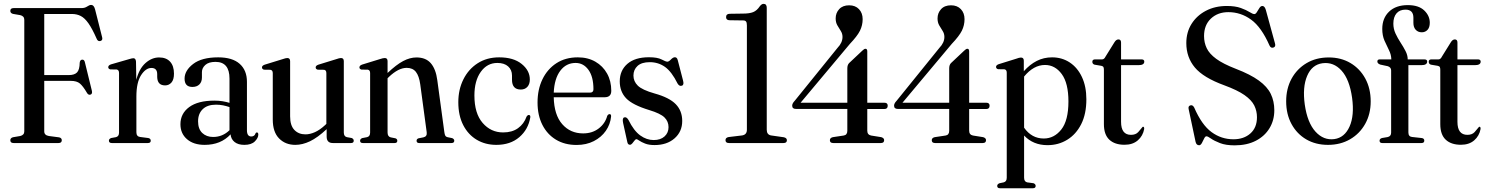

<svg xmlns="http://www.w3.org/2000/svg" viewBox="-20 -742 7710 996"><path d="M402.5 -700Q420 -700 432 -708.2Q444 -716.5 453 -716.5Q467 -716.5 473 -694L510 -548Q514 -532 499.5 -529Q487 -526.5 481 -542Q458.5 -593 439 -620.8Q419.5 -648.5 399 -659Q378.5 -669.5 353 -669.5H209.5V-352.5H336.5Q366.5 -352.5 379.8 -366.5Q393 -380.5 393.5 -417Q395.5 -432 406 -432.5Q417.5 -433.5 420.5 -418.5L456.5 -271.5Q460.5 -254.5 449 -251Q438 -248 431 -260.5Q410.5 -295.5 394.2 -309Q378 -322.5 347 -322.5H209.5V-60.5Q209.5 -40.5 233.5 -36.5L286.5 -29.5Q300.5 -26.5 300.5 -14.5Q300.5 0 283.5 0H50.5Q33.5 0 33.5 -14.5Q33.5 -26 47 -30L85 -36.5Q106 -41.5 106 -60.5V-639.5Q106 -658.5 85 -663.5L47 -670Q33.5 -674 33.5 -685.5Q33.5 -700 50.5 -700Z M685.5 -422.5 687 -328Q702 -386 734.8 -415Q767.5 -444 805.5 -444Q842.5 -444 862.5 -422Q882.5 -400 882.5 -360Q882.5 -329 869.5 -314Q856.5 -299 836.5 -299Q796.5 -299 795.5 -342.5V-357Q795.5 -389.5 765.5 -389.5Q736 -389.5 711.8 -352Q687.5 -314.5 687.5 -241V-56Q687.5 -34 706.5 -31.5L749 -26Q762 -23.5 762 -12Q762 0 747 0H560Q545 0 545 -12.5Q545 -21.5 556.5 -26L581.5 -30.5Q597.5 -34.5 597.5 -54V-363.5Q597.5 -379 585.5 -381.5L552 -382Q541.5 -385 541.5 -393.5Q541.5 -403 555.5 -408L649 -435Q665 -440 672 -440Q684 -440 685.5 -422.5Z M916 -97.5Q916 -153 961.5 -186.5Q1007 -220 1092.5 -220Q1115 -220 1134.5 -216.8Q1154 -213.5 1170.5 -208.5V-334.5Q1170.5 -421 1098 -421Q1062.5 -421 1045 -405Q1027.5 -389 1027.5 -368V-340Q1027.5 -317 1014.2 -304Q1001 -291 978 -291Q937.5 -291 937.5 -334Q937.5 -376 982 -410.2Q1026.5 -444.5 1112 -444.5Q1185.5 -444.5 1223.2 -411Q1261 -377.5 1261 -317.5V-66.5Q1261 -34 1283.5 -34Q1300.5 -34 1305.5 -50Q1308 -55 1312 -55Q1320 -55 1320 -44Q1320 -26.5 1302 -8.5Q1284 9.5 1247.5 9.5Q1215.5 9.5 1197 -5.2Q1178.5 -20 1176 -45Q1125.5 9.5 1041.5 9.5Q984 9.5 950 -20Q916 -49.5 916 -97.5ZM1007.5 -112.5Q1007.5 -73 1029.2 -52.2Q1051 -31.5 1085.5 -31.5Q1134.5 -31.5 1170.5 -66.5V-186.5Q1154.5 -192 1137.2 -195.5Q1120 -199 1100.5 -199Q1056 -199 1031.8 -175.8Q1007.5 -152.5 1007.5 -112.5Z M1395 -122V-362.5Q1395 -378 1382.5 -380L1349.5 -380.5Q1339 -383.5 1339 -392.5Q1339 -401.5 1353 -406.5L1445.5 -435Q1462.5 -441 1470.5 -441Q1485 -441 1485 -424.5V-138.5Q1485 -91 1507 -68Q1529 -45 1564.5 -45Q1588 -45 1613.8 -56.5Q1639.5 -68 1667 -93.5L1673 -99.5V-362.5Q1673 -378 1661.5 -380L1628 -380.5Q1617.5 -383.5 1617.5 -392.5Q1617.5 -401.5 1631.5 -406.5L1724 -435Q1740.5 -441 1749 -441Q1763.5 -441 1763.5 -424.5V-55Q1763.5 -34 1779.5 -30.5L1804.5 -26Q1815 -21.5 1815 -12Q1815 0 1801 0H1706.5Q1674.5 0 1674.5 -33.5V-72Q1627.5 -28 1588.2 -9.2Q1549 9.5 1512 9.5Q1460.5 9.5 1427.8 -23.8Q1395 -57 1395 -122Z M1990.5 -425V-363.5Q2036 -406.5 2071.2 -425.2Q2106.5 -444 2140.5 -444Q2189 -444 2215 -413.8Q2241 -383.5 2248.5 -326L2285 -57Q2286.5 -44.5 2290 -38.2Q2293.5 -32 2303.5 -30L2325.5 -25.5Q2336.5 -21 2336.5 -12Q2336.5 0 2322 0H2154.5Q2141 0 2141 -12Q2141 -21 2151 -24.5L2176.5 -29.5Q2196.5 -34 2193.5 -56L2160 -304.5Q2154 -348 2137.5 -369Q2121 -390 2089.5 -390Q2047 -390 1997.5 -343L1990.5 -336V-55Q1990.5 -33.5 2006.5 -29.5L2031.5 -24.5Q2041 -21 2041 -12Q2041 0 2027.5 0H1862Q1848 0 1848 -12Q1848 -21 1858.5 -25.5L1884 -30.5Q1900 -34 1900 -54.5V-363Q1900 -378 1888.5 -380.5L1855 -381Q1844.5 -384 1844.5 -392.5Q1844.5 -402 1858.5 -407L1951 -435.5Q1967.5 -441 1976 -441Q1990.5 -441 1990.5 -425Z M2728.5 -329.5Q2728.5 -305.5 2715.8 -291.5Q2703 -277.5 2681.5 -277.5Q2636 -277.5 2636 -328.5V-350Q2636 -379.5 2616 -397.5Q2596 -415.5 2560 -415.5Q2507 -415.5 2474 -369.2Q2441 -323 2441 -246.5Q2441 -153.5 2483.8 -104.2Q2526.5 -55 2590 -55Q2636.5 -55 2667.2 -77Q2698 -99 2711.5 -137Q2717.5 -146 2723.5 -145.5Q2732 -145.5 2731 -133.5Q2720.5 -70.5 2674 -30.5Q2627.5 9.5 2555 9.5Q2497.5 9.5 2453 -17Q2408.5 -43.5 2383 -93Q2357.5 -142.5 2357.5 -212Q2357.5 -277.5 2383.8 -330.2Q2410 -383 2457.8 -413.8Q2505.5 -444.5 2569.5 -444.5Q2644 -444.5 2686.2 -410.2Q2728.5 -376 2728.5 -329.5Z M3151 -271Q3151 -237.5 3116.5 -237.5H2852.5Q2854.5 -146 2896.5 -98Q2938.5 -50 3005 -50Q3052.5 -50 3086 -75.8Q3119.5 -101.5 3130 -141Q3135.5 -150 3142 -150Q3151 -150 3150 -137.5Q3146 -97 3122.8 -63.5Q3099.5 -30 3060.5 -10Q3021.5 10 2971 10Q2909.5 10 2864 -17.5Q2818.5 -45 2793.5 -94.5Q2768.5 -144 2768.5 -210.5Q2768.5 -278 2794 -330.8Q2819.5 -383.5 2866.2 -414Q2913 -444.5 2977.5 -444.5Q3029.5 -444.5 3068.5 -422Q3107.5 -399.5 3129.2 -360.5Q3151 -321.5 3151 -271ZM2966 -415.5Q2917 -415.5 2886.5 -375Q2856 -334.5 2852.5 -261.5H3040.5Q3058.5 -261.5 3058.5 -279Q3058.5 -344 3032.5 -379.8Q3006.5 -415.5 2966 -415.5Z M3371 -15.5Q3406.5 -15.5 3427.2 -34.2Q3448 -53 3448 -82.5Q3448 -112 3427 -132.8Q3406 -153.5 3348 -171Q3261 -197.5 3228 -232.2Q3195 -267 3195 -320Q3195 -376.5 3234.5 -410.8Q3274 -445 3346.5 -445Q3390.5 -445 3412.2 -433.5Q3434 -422 3442 -422Q3449.5 -422 3460.5 -433.5Q3471.5 -445 3481 -445Q3485.5 -445 3489.5 -442Q3493.5 -439 3496 -429.5L3523 -325.5Q3529.5 -302.5 3518.5 -298Q3505 -292 3495 -308.5Q3464.5 -370 3429.8 -394.8Q3395 -419.5 3350.5 -419.5Q3308.5 -419.5 3287.2 -400Q3266 -380.5 3266 -350Q3266 -320 3288.5 -297.8Q3311 -275.5 3376 -257Q3452 -236 3485.5 -201.5Q3519 -167 3519 -114.5Q3519 -59 3479.2 -24.2Q3439.5 10.5 3375.5 10.5Q3346 10.5 3326.5 2.8Q3307 -5 3296.2 -12.5Q3285.5 -20 3281.5 -20Q3277 -20 3271.5 -12.8Q3266 -5.5 3260 1.8Q3254 9 3248 9Q3236.5 9 3234 -6L3212.5 -103.5Q3207 -129.5 3218 -133Q3230 -137 3240 -120Q3268 -63.5 3301.2 -39.5Q3334.5 -15.5 3371 -15.5Z M3765.5 -637Q3746.5 -637 3746.5 -653Q3746.5 -670.5 3766 -670.5L3834.5 -671.5Q3868 -671.5 3887.2 -679.2Q3906.5 -687 3921.5 -709.5Q3931 -722 3941 -722Q3957.5 -722 3957.5 -701.5V-69Q3957.5 -43.5 3979.5 -39.5L4046 -30Q4062 -26.5 4062 -14.5Q4062 0 4044.5 0H3761.5Q3743.5 0 3743.5 -15Q3743.5 -28 3759.5 -31L3830 -39.5Q3854.5 -43.5 3854.5 -69V-610Q3854.5 -625 3850 -630.5Q3845.5 -636 3835.5 -636Z M4375.5 -387.5Q4375.5 -405 4384.5 -414.5L4453 -479Q4463 -489 4469.5 -489Q4479 -489 4479 -475.5V-209H4568.5Q4585 -209 4585 -193.5Q4585 -176.5 4567.5 -176.5H4479V-64Q4479 -43 4498.5 -39L4551.5 -30.5Q4566.5 -26 4566.5 -15Q4566.5 0 4549.5 0H4302.5Q4285 0 4285 -14.5Q4285 -27 4300.5 -30.5L4357 -39Q4375.5 -42 4375.5 -63.5V-177H4108.5Q4089.5 -177 4089.5 -194Q4089.5 -205.5 4102.5 -219L4324.5 -493.5Q4350.5 -520.5 4350.5 -550.5Q4350.5 -567.5 4341.5 -581.5Q4332.5 -595.5 4323.8 -610.5Q4315 -625.5 4315 -646.5Q4315 -674.5 4333.2 -694.5Q4351.5 -714.5 4385 -714.5Q4417 -714.5 4436 -694.5Q4455 -674.5 4455 -642.5Q4455 -611 4441.2 -583Q4427.5 -555 4388.5 -514L4133 -209H4375.5Z M4904 -387.5Q4904 -405 4913 -414.5L4981.5 -479Q4991.5 -489 4998 -489Q5007.5 -489 5007.5 -475.5V-209H5097Q5113.5 -209 5113.5 -193.5Q5113.5 -176.5 5096 -176.5H5007.5V-64Q5007.5 -43 5027 -39L5080 -30.5Q5095 -26 5095 -15Q5095 0 5078 0H4831Q4813.5 0 4813.5 -14.5Q4813.5 -27 4829 -30.5L4885.5 -39Q4904 -42 4904 -63.5V-177H4637Q4618 -177 4618 -194Q4618 -205.5 4631 -219L4853 -493.5Q4879 -520.5 4879 -550.5Q4879 -567.5 4870 -581.5Q4861 -595.5 4852.2 -610.5Q4843.5 -625.5 4843.5 -646.5Q4843.5 -674.5 4861.8 -694.5Q4880 -714.5 4913.5 -714.5Q4945.5 -714.5 4964.5 -694.5Q4983.5 -674.5 4983.5 -642.5Q4983.5 -611 4969.8 -583Q4956 -555 4917 -514L4661.5 -209H4904Z M5291 -427V-372.5Q5322 -407.5 5358.2 -426Q5394.5 -444.5 5437.5 -444.5Q5489 -444.5 5529.2 -418Q5569.5 -391.5 5592.5 -342.5Q5615.5 -293.5 5615.5 -227Q5615.5 -151 5588.8 -98Q5562 -45 5516.2 -17Q5470.5 11 5414 11Q5339.5 11 5292.5 -39V179.5Q5292.5 200.5 5308.5 204L5341.5 208.5Q5352.5 213 5352.5 222.5Q5352.5 234.5 5338 234.5H5167.5Q5153 234.5 5153 222.5Q5153 213 5165 208.5L5186.5 204Q5202.5 200 5202.5 180V-365Q5202.5 -380.5 5190.5 -382.5L5157.5 -383Q5147 -386 5147 -395Q5147 -404 5160.5 -409L5250.5 -437Q5268 -443.5 5276 -443.5Q5291 -443.5 5291 -427ZM5401 -405Q5342 -405 5292.5 -345V-79.5Q5332 -23.5 5394.5 -23.5Q5448.5 -23.5 5485.5 -70.2Q5522.5 -117 5522.5 -215.5Q5522.5 -310.5 5487.8 -357.8Q5453 -405 5401 -405Z M5693.5 -400.5 5658 -406.5Q5646.5 -410 5646.5 -421.5Q5646.5 -434 5661 -434H5697.5Q5708 -434 5715 -448.5L5761 -522.5Q5770 -537.5 5782 -537.5Q5795.5 -537.5 5795.5 -521V-434H5901Q5916 -434 5916 -422.5Q5916 -404 5886 -404H5795.5V-110Q5795.5 -42.5 5847 -42.5Q5871.5 -42.5 5884.5 -56.8Q5897.5 -71 5907.5 -84Q5916 -87 5915.5 -73Q5909 -37 5882.5 -14Q5856 9 5813.5 9Q5763 9 5734.8 -17.2Q5706.5 -43.5 5706.5 -98V-379.5Q5706.5 -389 5704.2 -393.8Q5702 -398.5 5693.5 -400.5Z M6384.5 12Q6338.5 12 6308.5 0.2Q6278.5 -11.5 6262 -23.2Q6245.5 -35 6238.5 -35Q6232 -35 6226.5 -23.5Q6221 -12 6214.8 -0.2Q6208.5 11.5 6200.5 11.5Q6186 11.5 6182 -6.5L6146 -176.5Q6142.5 -192 6155.5 -195.5Q6167 -199 6175 -184Q6214 -94 6264.8 -56.8Q6315.5 -19.5 6378.5 -19.5Q6432.5 -19.5 6466.5 -49.8Q6500.5 -80 6500.5 -134Q6500.5 -166.5 6486.5 -194.8Q6472.5 -223 6435.8 -248.8Q6399 -274.5 6331 -299.5Q6222.5 -339 6178.2 -392Q6134 -445 6134 -518.5Q6134 -575 6161.2 -618.2Q6188.5 -661.5 6235.8 -686.2Q6283 -711 6344 -711Q6388 -711 6416.8 -700.5Q6445.5 -690 6462 -679.5Q6478.5 -669 6487 -669Q6494 -669 6500.2 -679.5Q6506.5 -690 6513.2 -700.5Q6520 -711 6528.5 -711Q6540.5 -711 6546.5 -690.5L6594 -517Q6599 -500 6586.5 -495.5Q6572.5 -490.5 6565.5 -506Q6523.5 -601.5 6470 -640.2Q6416.5 -679 6352 -679Q6297 -679 6261.5 -645.5Q6226 -612 6226 -555Q6226 -521 6239.8 -492Q6253.5 -463 6289.2 -436.8Q6325 -410.5 6391 -385Q6466.5 -356 6510.2 -324.2Q6554 -292.5 6572.2 -254.8Q6590.5 -217 6590.5 -170Q6590.5 -118 6565.5 -76.8Q6540.5 -35.5 6494.5 -11.8Q6448.5 12 6384.5 12Z M6873 -444Q6936.5 -444 6985.5 -415Q7034.5 -386 7062.5 -334.5Q7090.5 -283 7090.5 -216Q7090.5 -150.5 7062 -99.5Q7033.5 -48.5 6983.5 -19.5Q6933.5 9.5 6869 9.5Q6805 9.5 6756.2 -19Q6707.5 -47.5 6679.8 -98.5Q6652 -149.5 6652 -216.5Q6652 -282.5 6680 -333.8Q6708 -385 6757.8 -414.5Q6807.5 -444 6873 -444ZM6902 -20.5Q6955 -28 6980.8 -85.5Q7006.5 -143 6994 -234.5Q6980.5 -330.5 6939 -376Q6897.5 -421.5 6840.5 -414Q6785.5 -406.5 6760.8 -348.2Q6736 -290 6748.5 -199.5Q6762 -105.5 6804 -59.2Q6846 -13 6902 -20.5Z M7286 -55Q7286 -33.5 7304.5 -31.5L7354.5 -26Q7368.5 -24.5 7368.5 -12.5Q7368.5 0 7354 0H7150.5Q7136.5 0 7136.5 -12Q7136.5 -22.5 7149 -26L7178.5 -31Q7196.5 -35 7196.5 -54V-377Q7196.5 -392.5 7179.5 -398.5L7140 -407Q7125 -412.5 7125 -423Q7125 -434 7138 -434H7197.5Q7197 -459 7185.2 -482Q7173.5 -505 7162 -531.2Q7150.5 -557.5 7150.5 -592Q7150.5 -648 7186 -681.8Q7221.5 -715.5 7283 -715.5Q7339 -715.5 7368 -688Q7397 -660.5 7397 -624Q7397 -599.5 7385.2 -587Q7373.5 -574.5 7355.5 -574.5Q7336 -574.5 7324 -587.5Q7312 -600.5 7312 -623.5V-650Q7312 -692 7271 -692Q7241 -692 7224.5 -672.8Q7208 -653.5 7208 -619.5Q7208 -592.5 7219.2 -568.2Q7230.5 -544 7245.2 -521.5Q7260 -499 7271.2 -477.2Q7282.5 -455.5 7282.5 -434H7368Q7383.5 -434 7383.5 -423Q7383.5 -404 7353.5 -404H7286Z M7438.5 -400.5 7403 -406.5Q7391.5 -410 7391.5 -421.5Q7391.5 -434 7406 -434H7442.5Q7453 -434 7460 -448.5L7506 -522.5Q7515 -537.5 7527 -537.5Q7540.5 -537.5 7540.5 -521V-434H7646Q7661 -434 7661 -422.5Q7661 -404 7631 -404H7540.5V-110Q7540.5 -42.5 7592 -42.5Q7616.5 -42.5 7629.5 -56.8Q7642.5 -71 7652.5 -84Q7661 -87 7660.5 -73Q7654 -37 7627.5 -14Q7601 9 7558.5 9Q7508 9 7479.8 -17.2Q7451.5 -43.5 7451.5 -98V-379.5Q7451.5 -389 7449.2 -393.8Q7447 -398.5 7438.5 -400.5Z"/></svg>

Font: Fraunces 144pt Soft
Style: Regular
Weight: 400
Version: Version 1.000;[0bf87f6ff]